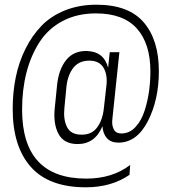

<svg xmlns="http://www.w3.org/2000/svg" viewBox="-20 -750 728 817"><path d="M390 -730Q527 -730 591.5 -655Q656 -580 656 -447Q656 -326 609.5 -235Q563 -144 485 -143Q452 -143 435 -162Q418 -181 416 -213Q384 -136 308 -137Q251 -138 228.5 -181Q206 -224 213 -290L223 -389Q230 -455 261.5 -494.5Q293 -534 349 -533Q422 -531 440 -462L447 -528H488L458 -242Q455 -218 464 -200Q473 -182 496 -182Q531 -182 556.5 -209.5Q582 -237 595.5 -279.5Q609 -322 614.5 -364Q620 -406 620 -446Q620 -564 562.5 -628.5Q505 -693 388 -693Q308 -693 246.5 -660.5Q185 -628 148 -570.5Q111 -513 92.5 -440.5Q74 -368 74 -284Q74 10 347 10Q458 10 534 -48L531 -6Q454 47 345 47Q188 47 111 -40Q34 -127 34 -286Q34 -357 47 -421Q60 -485 88 -541.5Q116 -598 156.5 -640Q197 -682 257 -706Q317 -730 390 -730ZM360 -492Q317 -492 293 -462.5Q269 -433 263 -384L254 -290Q249 -241 265.5 -209Q282 -177 326 -177Q370 -176 393.5 -208Q417 -240 422 -290L433 -387Q438 -433 420 -462.5Q402 -492 360 -492Z"/></svg>

Font: Bebas Neue Book
Style: Regular
Weight: 400
Designer: Ryoichi Tsunekawa
Foundry: Ryoichi Tsunekawa
Version: Version 001.003